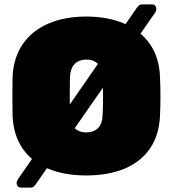

<svg xmlns="http://www.w3.org/2000/svg" viewBox="-20 -785 782 870"><path d="M371 10Q273 10 199.5 -20Q126 -50 83.5 -110.5Q41 -171 37 -260Q36 -301 36 -347Q36 -393 37 -436Q41 -524 83 -585Q125 -646 199 -678Q273 -710 371 -710Q469 -710 543 -678Q617 -646 659.5 -585Q702 -524 705 -436Q707 -393 707 -347Q707 -301 705 -260Q701 -171 658.5 -110.5Q616 -50 542.5 -20Q469 10 371 10ZM371 -185Q404 -185 424 -204.5Q444 -224 445 -266Q447 -309 447 -351Q447 -393 445 -434Q444 -462 434.5 -480Q425 -498 409 -506.5Q393 -515 371 -515Q350 -515 333.5 -506.5Q317 -498 307.5 -480Q298 -462 297 -434Q296 -393 296 -351Q296 -309 297 -266Q299 -224 318.5 -204.5Q338 -185 371 -185ZM75 65Q62 65 57 53.5Q52 42 62 26L601 -751Q603 -754 608.5 -759.5Q614 -765 624 -765H669Q683 -765 687 -752Q691 -739 683 -728L142 50Q140 53 134.5 59Q129 65 117 65Z"/></svg>

Font: Rubik Black
Style: Regular
Weight: 900
Designer: Hubert and Fischer
Foundry: Hubert and Fischer
Version: Version 2.300;gftools[0.9.30]